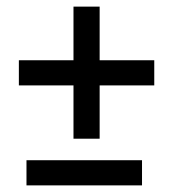

<svg xmlns="http://www.w3.org/2000/svg" viewBox="-20 -560 524 580"><path d="M409 -76V0H60V-76ZM446 -378V-302H281V-141H202V-302H37V-378H202V-540H281V-378Z"/></svg>

Font: Mukta Malar SemiBold
Style: Regular
Weight: 600
Designer: Aadarsh Rajan, Girish Dalvi, Yashodeep Gholap
Foundry: Ek Type
Version: Version 2.538;PS 1.000;hotconv 16.6.51;makeotf.lib2.5.65220;